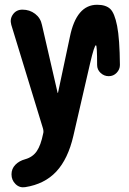

<svg xmlns="http://www.w3.org/2000/svg" viewBox="-20 -560 540 806"><path d="M387.7 -540Q423.8 -540 442.4 -522.9Q460.9 -505.9 471.7 -451.2Q482.4 -396.5 483.4 -287.1Q483.4 -268.6 469.7 -254.4Q456.1 -240.2 436.5 -240.2Q417 -240.2 402.3 -253.9Q387.7 -267.6 387.7 -287.1Q387.7 -370.1 382.8 -370.1Q376 -370.1 358.4 -294.9L288.1 9.8Q265.6 107.4 216.3 160.2Q167 212.9 85.9 225.6Q62.5 229.5 45.4 212.9Q28.3 196.3 28.3 171.9Q28.3 148.4 44.4 131.8Q60.5 115.2 85.9 108.4Q117.2 99.6 134.3 74.7Q151.4 49.8 161.1 1Q164.1 -7.8 160.2 -21.5L27.3 -456.1Q20.5 -480.5 34.7 -500Q48.8 -519.5 74.2 -519.5Q104.5 -519.5 127.4 -502Q150.4 -484.4 156.2 -455.1L221.7 -170.9Q221.7 -169.9 222.7 -169.9Q223.6 -169.9 223.6 -170.9L273.4 -405.3Q300.8 -540 387.7 -540Z"/></svg>

Font: Rounded-X Mgen+ 2m bold
Style: Bold
Weight: 700
Designer: [Source Han Sans]
Ryoko NISHIZUKA  (kana & ideographs); Paul D. Hunt (Latin, Greek & Cyrillic); Wenlong ZHANG  (bopomofo
Version: Version 1.059.20150602